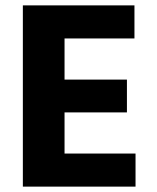

<svg xmlns="http://www.w3.org/2000/svg" viewBox="-20 -694 584 714"><path d="M484 0H65V-674H480V-551H220V-398H452V-276H220V-123H484Z"/></svg>

Font: Hind Colombo
Style: Bold
Weight: 700
Designer: Jyotish Sonowal, Aditi Pimprikar
Foundry: Indian Type Foundry
Version: Version 1.000;PS 1.0;hotconv 1.0.86;makeotf.lib2.5.63406; tt